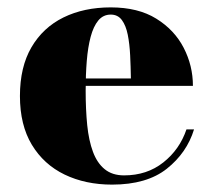

<svg xmlns="http://www.w3.org/2000/svg" viewBox="-20 -490 578 520"><path d="M283.5 10Q211.5 10 155 -17.2Q98.5 -44.5 66.2 -98Q34 -151.5 34 -230Q34 -308.5 65.2 -362Q96.5 -415.5 152 -442.8Q207.5 -470 280 -470Q354 -470 403.2 -439.5Q452.5 -409 477.5 -360.5Q502.5 -312 502.5 -257.5H100.5V-277.5H334.5Q334 -309.5 332.5 -340.2Q331 -371 326 -396Q321 -421 310 -435.8Q299 -450.5 280 -450.5Q259.5 -450.5 246.2 -434.5Q233 -418.5 225.5 -390.2Q218 -362 215 -324.8Q212 -287.5 212 -244.5Q212 -193.5 216.2 -151.2Q220.5 -109 231.8 -78.8Q243 -48.5 263.5 -31.8Q284 -15 316 -15Q378 -15 422.2 -50Q466.5 -85 485 -139.5H505.5Q486 -76 431.8 -33Q377.5 10 283.5 10Z"/></svg>

Font: Bodoni Moda ExtraBold
Style: Regular
Weight: 800
Version: Version 2.005